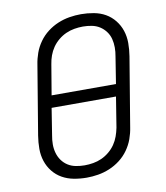

<svg xmlns="http://www.w3.org/2000/svg" viewBox="-84 -813 768 890"><g transform="rotate(-10 300.0 -367.5)"><path d="M253 8Q222 8 192.5 2.5Q163 -3 138 -17Q113 -31 95 -53.5Q77 -76 68 -103.5Q59 -131 59 -161.5Q59 -192 64 -223L118 -548Q122 -575 131.5 -601.5Q141 -628 158 -652Q175 -676 198.5 -694Q222 -712 248.5 -723Q275 -734 302.5 -738.5Q330 -743 357 -743Q387 -743 417 -737.5Q447 -732 471.5 -718Q496 -704 514 -681.5Q532 -659 541 -631.5Q550 -604 550 -573.5Q550 -543 545 -512L491 -187Q487 -160 477.5 -133.5Q468 -107 451 -83Q434 -59 410.5 -41Q387 -23 360.5 -12Q334 -1 306.5 3.5Q279 8 253 8ZM461 -396 481 -522Q485 -543 485 -564Q485 -585 480 -604.5Q475 -624 463 -640Q451 -656 434.5 -666.5Q418 -677 397.5 -681Q377 -685 356 -685Q336 -685 315.5 -681.5Q295 -678 276 -669.5Q257 -661 240 -647Q223 -633 211 -615.5Q199 -598 192 -578.5Q185 -559 182 -539L158 -396ZM253 -50Q273 -50 293.5 -53.5Q314 -57 333 -65.5Q352 -74 369 -88Q386 -102 398 -119.5Q410 -137 417 -156.5Q424 -176 428 -196L451 -339H148L128 -213Q124 -192 124 -171Q124 -150 129.5 -130.5Q135 -111 146.5 -95Q158 -79 174.5 -68.5Q191 -58 211.5 -54Q232 -50 253 -50Z"/></g></svg>

Font: Iosevka SS04 Light Extended
Style: Italic
Weight: 300
Width: 7
Italic angle: -9°
Monospace: yes
Designer: Belleve Invis
Foundry: Belleve Invis
Version: Version 19.0.0; ttfautohint (v1.8.4)